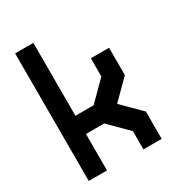

<svg xmlns="http://www.w3.org/2000/svg" viewBox="-166 -788 819 891"><g transform="rotate(-30 244.0 -342.0)"><path d="M48.8 -683.6H146.5V-293H244.1L341.8 -390.6V-488.3H439.5V-341.8L341.8 -244.1L439.5 -146.5V0H341.8V-97.7L244.1 -195.3H146.5V0H48.8Z"/></g></svg>

Font: BabelStone Runic Norse
Style: Regular
Weight: 400
Designer: Andrew West
Foundry: BabelStone
Version: Version 3.002 March 14, 2022